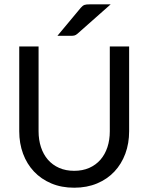

<svg xmlns="http://www.w3.org/2000/svg" viewBox="-20 -855 682 882"><path d="M68.4 0ZM320.8 -70.3Q359.4 -70.3 389.9 -83.7Q420.4 -97.2 441.4 -121.3Q462.4 -145.5 473.4 -178.7Q484.4 -211.9 484.4 -252V-641.6H573.2V-252Q573.2 -196.3 555.7 -148.9Q538.1 -101.6 505.6 -66.9Q473.1 -32.2 426.3 -12.5Q379.4 7.3 320.8 7.3Q262.2 7.3 215.6 -12.5Q168.9 -32.2 136.2 -66.9Q103.5 -101.6 85.9 -148.9Q68.4 -196.3 68.4 -252V-641.6H157.2V-252.4Q157.2 -212.4 168.2 -179Q179.2 -145.5 200.2 -121.3Q221.2 -97.2 251.7 -83.7Q282.2 -70.3 320.8 -70.3ZM488.3 -835 335.4 -699.7Q328.1 -693.4 321.5 -691.9Q314.9 -690.4 305.2 -690.4H243.7L351.1 -819.3Q355.5 -824.2 359.4 -827.4Q363.3 -830.6 367.9 -832.3Q372.6 -834 378.2 -834.5Q383.8 -835 391.6 -835Z"/></svg>

Font: Carlito
Style: Regular
Weight: 400
Designer: Lukasz Dziedzic
Foundry: tyPoland Lukasz Dziedzic
Version: Version 1.104